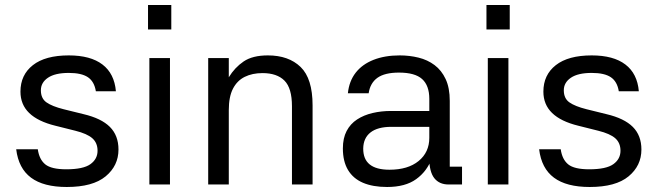

<svg xmlns="http://www.w3.org/2000/svg" viewBox="-20 -737 2627 767"><path d="M363 -372.3Q356.7 -411.3 331.2 -428.5Q305.7 -445.7 254.7 -445.7Q200 -445.7 171.7 -426.5Q143.3 -407.3 143.3 -376.3Q143.3 -343.7 165.7 -328Q188 -312.3 234 -300.7L313.7 -281Q384.7 -264.3 419 -230Q453.3 -195.7 453.3 -139.7Q453.3 -75 402 -32.5Q350.7 10 246.7 10Q154 10 104 -27.2Q54 -64.3 44.7 -140.7H131Q136.7 -100 161 -80.3Q185.3 -60.7 244.7 -60.7Q312.7 -60.7 341.2 -81.2Q369.7 -101.7 369.7 -134.7Q369.7 -166.3 348.8 -184.7Q328 -203 281 -214.7L201.3 -234.7Q131.7 -251.7 96.7 -285.5Q61.7 -319.3 61.7 -371Q61.7 -437.7 111.3 -476.7Q161 -515.7 254.7 -515.7Q341.7 -515.7 389.3 -479.3Q437 -443 443 -372.3Z M659 -505V0H576.7V-505ZM571.3 -717H664.3V-619.3H571.3Z M894 0H811.7V-505H894V-428.3Q917.7 -467.3 953.3 -491.5Q989 -515.7 1050 -515.7Q1133 -515.7 1180.8 -469.5Q1228.7 -423.3 1228.7 -315.7V0H1146.3V-312.7Q1146.3 -385 1116.3 -415Q1086.3 -445 1028.7 -445Q988 -445 957.7 -430Q927.3 -415 910.7 -382.8Q894 -350.7 894 -297.3Z M1825.7 0H1772Q1735 0 1715 -25.2Q1695 -50.3 1694.3 -107.3L1704.7 -104Q1685.7 -52.3 1642.3 -21.2Q1599 10 1526.3 10Q1469.7 10 1430.2 -6.8Q1390.7 -23.7 1370.2 -58Q1349.7 -92.3 1349.7 -144.3Q1349.7 -185 1364.7 -213.7Q1379.7 -242.3 1406.5 -259.8Q1433.3 -277.3 1468.2 -285.5Q1503 -293.7 1542.3 -293.7H1695V-342Q1695 -395.3 1666.3 -421.2Q1637.7 -447 1573.7 -447Q1517 -447 1487.8 -426.2Q1458.7 -405.3 1452.7 -364.3H1369.7Q1374.7 -413 1401 -446.7Q1427.3 -480.3 1472.3 -498Q1517.3 -515.7 1576.7 -515.7Q1616 -515.7 1652 -506.8Q1688 -498 1716 -477Q1744 -456 1760.3 -421Q1776.7 -386 1776.7 -334V-71.3H1825.7ZM1431 -144Q1430.7 -101.3 1456.8 -80.2Q1483 -59 1535.7 -59Q1609.7 -59 1652.3 -93.8Q1695 -128.7 1695 -186.7V-230.3H1543.3Q1488.7 -230.3 1460.2 -208Q1431.7 -185.7 1431 -144Z M2011 -505V0H1928.7V-505ZM1923.3 -717H2016.3V-619.3H1923.3Z M2452 -372.3Q2445.7 -411.3 2420.2 -428.5Q2394.7 -445.7 2343.7 -445.7Q2289 -445.7 2260.7 -426.5Q2232.3 -407.3 2232.3 -376.3Q2232.3 -343.7 2254.7 -328Q2277 -312.3 2323 -300.7L2402.7 -281Q2473.7 -264.3 2508 -230Q2542.3 -195.7 2542.3 -139.7Q2542.3 -75 2491 -32.5Q2439.7 10 2335.7 10Q2243 10 2193 -27.2Q2143 -64.3 2133.7 -140.7H2220Q2225.7 -100 2250 -80.3Q2274.3 -60.7 2333.7 -60.7Q2401.7 -60.7 2430.2 -81.2Q2458.7 -101.7 2458.7 -134.7Q2458.7 -166.3 2437.8 -184.7Q2417 -203 2370 -214.7L2290.3 -234.7Q2220.7 -251.7 2185.7 -285.5Q2150.7 -319.3 2150.7 -371Q2150.7 -437.7 2200.3 -476.7Q2250 -515.7 2343.7 -515.7Q2430.7 -515.7 2478.3 -479.3Q2526 -443 2532 -372.3Z"/></svg>

Font: 42dot Sans Light
Style: Regular
Weight: 300
Designer: 42dot
Version: Version 1.000